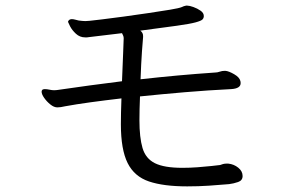

<svg xmlns="http://www.w3.org/2000/svg" viewBox="-20 -675 1040 683"><path d="M792 -93Q812 -91 827.5 -78.5Q843 -66 843 -49Q843 -33 827 -27.5Q811 -22 795 -20Q761 -17 723.5 -14.5Q686 -12 646 -12Q562 -12 510 -29.5Q458 -47 434 -95Q410 -143 410 -233Q410 -252 410.5 -275.5Q411 -299 412 -325Q352 -318 301 -311Q250 -304 212 -297Q195 -293 184 -293Q172 -293 159 -303.5Q146 -314 137 -327Q128 -340 128 -349Q128 -353 131 -356Q135 -358 139 -358Q147 -358 156 -356Q165 -354 173 -354Q177 -354 180.5 -354.5Q184 -355 185 -355Q241 -363 298.5 -371Q356 -379 414 -386Q416 -441 418 -485.5Q420 -530 420 -539Q420 -544 418 -548.5Q416 -553 414 -557L297 -543Q293 -542 289.5 -542Q286 -542 283 -542Q264 -542 250 -555Q236 -568 229 -582Q222 -596 222 -597Q222 -600 225 -603Q229 -607 235 -607Q241 -607 248 -605Q255 -603 260 -602Q268 -601 274 -600.5Q280 -600 284 -600Q288 -600 291.5 -600.5Q295 -601 299 -601Q309 -602 342.5 -606Q376 -610 420 -616Q464 -622 508 -628.5Q552 -635 585 -640.5Q618 -646 627 -650Q631 -652 634 -653Q637 -654 642 -655H646Q654 -655 668 -650Q682 -645 693.5 -637Q705 -629 705 -618Q705 -611 700.5 -606Q696 -601 676 -595.5Q656 -590 609.5 -583.5Q563 -577 479 -566Q489 -559 489 -547V-543Q488 -535 485 -492Q482 -449 480 -393Q613 -408 745 -417Q753 -417 761.5 -420Q770 -423 779 -423H782Q794 -422 813 -411Q832 -400 835 -387Q836 -384 836 -379Q836 -360 802 -358Q721 -354 638 -347Q555 -340 478 -332Q477 -309 476.5 -287Q476 -265 476 -247Q476 -186 487 -148.5Q498 -111 531 -94.5Q564 -78 629 -78Q655 -78 682.5 -80Q710 -82 732.5 -84.5Q755 -87 763 -88Q768 -90 773.5 -91.5Q779 -93 786 -93Z"/></svg>

Font: Moon Stars Kai HW
Style: Regular
Weight: 400
Designer: GuiWonder
Version: Version 1.101